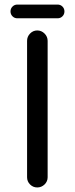

<svg xmlns="http://www.w3.org/2000/svg" viewBox="-20 -822 330 848"><path d="M26.4 -771.5Q26.4 -784.2 35.2 -793Q43.9 -801.8 56.6 -801.8H234.4Q247.1 -801.8 255.9 -793Q264.6 -784.2 264.6 -771.5Q264.6 -758.8 255.9 -750Q247.1 -741.2 234.4 -741.2H56.6Q43.9 -741.2 35.2 -750Q26.4 -758.8 26.4 -771.5ZM99.6 -39.1V-641.6Q99.6 -660.2 112.8 -673.8Q126 -687.5 144.5 -687.5Q163.1 -687.5 176.8 -673.8Q190.4 -660.2 190.4 -641.6V-39.1Q190.4 -20.5 176.8 -7.3Q163.1 5.9 144.5 5.9Q126 5.9 112.8 -7.3Q99.6 -20.5 99.6 -39.1Z"/></svg>

Font: KTXP_ComRound
Style: Medium
Weight: 500
Version: Version 1.01;May 16, 2022;FontCreator 13.0.0.2683 64-bit